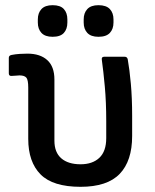

<svg xmlns="http://www.w3.org/2000/svg" viewBox="-20 -709 597 741"><path d="M291 12Q184 12 136.5 -36Q89 -84 89 -173V-371Q89 -401 81.5 -409.5Q74 -418 55 -418Q49 -418 41 -417Q33 -416 25 -416Q14 -415 14 -426V-486Q14 -495 25 -497Q40 -500 56.5 -501Q73 -502 86 -502Q135 -502 162.5 -477Q190 -452 190 -402V-166Q190 -121 216.5 -98Q243 -75 291 -75Q337 -75 363.5 -100Q390 -125 390 -176V-241Q390 -315 384.5 -375Q379 -435 373 -478Q371 -490 382 -490H461Q471 -490 473 -480Q480 -441 485 -385.5Q490 -330 490 -262V-184Q490 -88 442 -38Q394 12 291 12ZM183 -567Q154 -567 140 -582Q126 -597 126 -622V-634Q126 -659 140 -674Q154 -689 183 -689Q213 -689 226.5 -674Q240 -659 240 -634V-622Q240 -597 226.5 -582Q213 -567 183 -567ZM360 -567Q331 -567 317 -582Q303 -597 303 -622V-634Q303 -659 317 -674Q331 -689 360 -689Q390 -689 404 -674Q418 -659 418 -634V-622Q418 -597 404 -582Q390 -567 360 -567Z"/></svg>

Font: Sofia Sans SemiBold
Style: Regular
Weight: 600
Designer: Botio Nikoltchev, Ani Petrova
Foundry: lettersoup
Version: Version 4.101; ttfautohint (v1.8.4.7-5d5b)